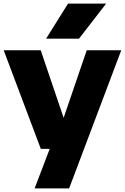

<svg xmlns="http://www.w3.org/2000/svg" viewBox="-24 -828 694 1068"><path d="M203 0 -3.5 -548.5H202.5L330 -172.5L458.5 -548.5H650.5L360.5 220H168.5L252.5 0ZM232.5 -613 354.5 -808H566.5L415.5 -613Z"/></svg>

Font: Encode Sans SmExp XBd
Style: Regular
Weight: 800
Width: 6
Designer: Multiple Designers
Foundry: Impallari Type
Version: Version 3.002; ttfautohint (v1.8.3) -l 8 -r 50 -G 200 -x 14 